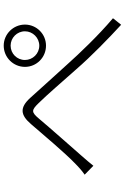

<svg xmlns="http://www.w3.org/2000/svg" viewBox="165 -916 687 1058"><g transform="rotate(-90 509.0 -387.5)"><path d="M75 -265 124 -217C138 -234 159 -260 179 -282C226 -336 331 -454 383 -516C420 -560 430 -559 470 -518C517 -470 584 -392 656 -311C726 -230 830 -129 901 -64L937 -109C840 -191 740 -297 688 -355C621 -428 547 -511 498 -565C444 -624 404 -619 354 -561C295 -492 192 -371 141 -322C117 -298 97 -280 75 -265ZM669 -594C669 -530 721 -478 786 -478C850 -478 902 -530 902 -594C902 -658 850 -711 786 -711C721 -711 669 -658 669 -594ZM707 -594C707 -638 742 -673 786 -673C829 -673 865 -638 865 -594C865 -551 829 -515 786 -515C742 -515 707 -551 707 -594Z"/></g></svg>

Font: GenEiGothic-pro-Light
Style: Regular
Weight: 300
Designer: Ryoko NISHIZUKA (kana & ideographs); Paul D. Hunt (Latin, Greek & Cyrillic); Wenlong ZHANG (bopomofo); Sandoll Communica
Foundry: Adobe Systems Incorporated; o_tamon
Version: Version 1.000.140830